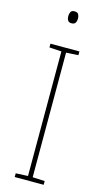

<svg xmlns="http://www.w3.org/2000/svg" viewBox="-138 -951 535 993"><g transform="rotate(15 130.0 -454.0)"><path d="M208 0H53V-20L118 -23V-690L53 -694V-714H208V-694L143 -690V-23L208 -20ZM130 -908Q147 -908 152 -898Q157 -888 157 -876Q157 -863 151.5 -853.5Q146 -844 130 -844Q116 -844 110.5 -853.5Q105 -863 105 -876Q105 -888 110 -898Q115 -908 130 -908Z"/></g></svg>

Font: Noto Sans Gurmukhi UI SemiCondensed Thin
Style: Regular
Weight: 100
Width: 4
Designer: Jelle Bosma - Monotype Design Team
Foundry: Monotype Imaging Inc.
Version: Version 2.004; ttfautohint (v1.8.4.7-5d5b)